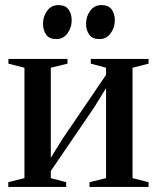

<svg xmlns="http://www.w3.org/2000/svg" viewBox="-20 -734 616 754"><path d="M12.5 0V-18.5L76 -34.5V-468L13 -484V-502.5H245V-484L179.5 -468V-114.5L226.5 -190L396.5 -440V-468L336.5 -484V-502.5H563.5V-484L500.5 -468V-34.5L563.5 -18.5V0H331.5V-18.5L396.5 -34.5V-388L350 -312.5L179.5 -62.5V-34.5L240 -18.5V0ZM201 -580.5Q173.5 -580.5 161.2 -597.8Q149 -615 149 -641Q149 -670 165.5 -692Q182 -714 208.5 -714H209.5Q236.5 -714 249 -697Q261.5 -680 261.5 -653.5Q261.5 -626 245 -603.2Q228.5 -580.5 202 -580.5ZM370 -580.5Q343 -580.5 330.5 -597.8Q318 -615 318 -641Q318 -670 334.5 -692Q351 -714 378 -714H378.5Q406 -714 418.5 -697Q431 -680 431 -653.5Q431 -626 414.5 -603.2Q398 -580.5 371 -580.5Z"/></svg>

Font: Merriweather 144pt Medium
Style: Regular
Weight: 500
Version: Version 2.100